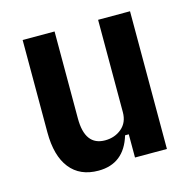

<svg xmlns="http://www.w3.org/2000/svg" viewBox="-85 -606 702 703"><g transform="rotate(-15 266.5 -255.0)"><path d="M346 -88H332Q302 12 205 12Q135 12 97.5 -35.5Q60 -83 60 -172V-522H181V-192Q181 -89 257 -89Q294 -89 320 -111Q346 -133 346 -172V-522H467V0H346Z"/></g></svg>

Font: IBM Plex Sans Condensed SemiBold
Style: Regular
Weight: 600
Width: 3
Designer: Mike Abbink, Paul van der Laan, Pieter van Rosmalen
Foundry: Bold Monday
Version: Version 1.3